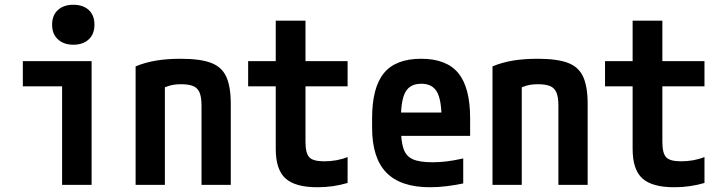

<svg xmlns="http://www.w3.org/2000/svg" viewBox="-20 -777 3040 807"><path d="M241 0V-414H76V-520H365V0ZM288 -589Q248 -589 223.5 -611.5Q199 -634 199 -673Q199 -713 223.5 -735Q248 -757 288 -757Q329 -757 353 -735Q377 -713 377 -673Q377 -634 353 -611.5Q329 -589 288 -589Z M550 -498Q591 -515 637 -522.5Q683 -530 740 -530Q821 -530 866.5 -513Q912 -496 931 -454.5Q950 -413 950 -340V0H827V-333Q827 -368 819 -387.5Q811 -407 792.5 -415Q774 -423 741 -423Q723 -423 708 -420.5Q693 -418 675.5 -411Q658 -404 631 -389L673 -466V0H550Z M1314 10Q1221 10 1180 -27Q1139 -64 1139 -151V-414H1023V-520H1139V-690H1264V-520H1441V-414H1264V-181Q1264 -133 1280 -116Q1296 -99 1342 -99Q1369 -99 1394 -103.5Q1419 -108 1441 -117V-8Q1410 1 1379 5.5Q1348 10 1314 10Z M1787 10Q1664 10 1604 -51.5Q1544 -113 1544 -240V-280Q1544 -409 1593.5 -469.5Q1643 -530 1750 -530Q1857 -530 1906.5 -469.5Q1956 -409 1956 -280V-206H1604V-304H1859L1836 -272V-275Q1836 -357 1816.5 -391Q1797 -425 1751 -425Q1704 -425 1684.5 -391Q1665 -357 1665 -275V-245Q1665 -184 1676 -152Q1687 -120 1715.5 -107.5Q1744 -95 1798 -95Q1827 -95 1856.5 -98.5Q1886 -102 1927 -111V-6Q1894 1 1858 5.5Q1822 10 1787 10Z M2050 -498Q2091 -515 2137 -522.5Q2183 -530 2240 -530Q2321 -530 2366.5 -513Q2412 -496 2431 -454.5Q2450 -413 2450 -340V0H2327V-333Q2327 -368 2319 -387.5Q2311 -407 2292.5 -415Q2274 -423 2241 -423Q2223 -423 2208 -420.5Q2193 -418 2175.5 -411Q2158 -404 2131 -389L2173 -466V0H2050Z M2814 10Q2721 10 2680 -27Q2639 -64 2639 -151V-414H2523V-520H2639V-690H2764V-520H2941V-414H2764V-181Q2764 -133 2780 -116Q2796 -99 2842 -99Q2869 -99 2894 -103.5Q2919 -108 2941 -117V-8Q2910 1 2879 5.5Q2848 10 2814 10Z"/></svg>

Font: M PLUS Code Latin SemiBold
Style: Regular
Weight: 600
Designer: Coji Morishita
Foundry: UNDERFOREST DESIGN
Version: Version 1.002; ttfautohint (v1.8.3)